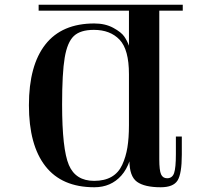

<svg xmlns="http://www.w3.org/2000/svg" viewBox="-20 -770 870 810"><path d="M143 -725H537V-750H143ZM377 -7Q299 -7 270.5 -74Q242 -141 242 -329Q242 -462 253 -527Q264 -592 291.5 -618Q319 -644 376 -644Q445 -644 484.5 -602.5Q524 -561 524 -457V-242Q524 -188 517.5 -148Q511 -108 495.5 -74.5Q480 -41 450.5 -24Q421 -7 377 -7ZM526 -93Q526 -26 558 -3Q590 20 658 20Q711 20 729 -8.5Q747 -37 747 -118V-194H722V-120Q722 -62 714.5 -40Q707 -18 685 -18Q667 -18 659.5 -34.5Q652 -51 652 -98V-725H751V-750H524V-577Q517 -597 504.5 -615.5Q492 -634 458 -652.5Q424 -671 378 -671Q241 -671 171.5 -582.5Q102 -494 102 -326Q102 -158 171.5 -69Q241 20 378 20Q448 20 492 -29.5Q536 -79 545 -181L534 -186Z"/></svg>

Font: Solide Mirage
Style: Etroit
Weight: 400
Designer: Jérémy Landes
Foundry: Velvetyne Type Foundry
Version: Version 1.1